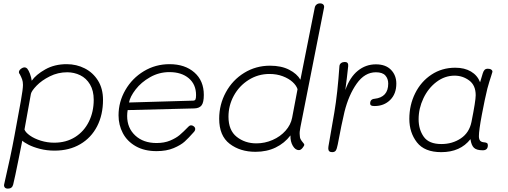

<svg xmlns="http://www.w3.org/2000/svg" viewBox="-20 -893 3010 1137"><path d="M590 -302Q590 -213 555 -145Q520 -77 455 -39Q390 -1 303 -1Q257 -1 216.5 -11.5Q176 -22 149 -36Q122 -50 112 -60L90 50Q68 160 58 200Q52 224 27 224Q13 224 7.5 216Q2 208 5 197Q44 29 66 -91Q91 -225 103.5 -295.5Q116 -366 116 -390Q116 -409 111 -423Q106 -437 97 -454Q92 -459 92 -465Q92 -476 103.5 -485Q115 -494 126 -494Q134 -494 141 -487Q150 -476 157.5 -456Q165 -436 168 -415Q193 -451 248 -482Q303 -513 375 -513Q433 -513 482 -488Q531 -463 560.5 -415.5Q590 -368 590 -302ZM535 -302Q535 -356 513 -393Q491 -430 455 -447.5Q419 -465 378 -465Q323 -465 275 -441Q227 -417 197 -386Q167 -355 163 -337L125 -126Q131 -109 157 -90.5Q183 -72 221.5 -60Q260 -48 301 -48Q372 -48 425 -81.5Q478 -115 506.5 -173Q535 -231 535 -302Z M682 -210Q682 -290 722.5 -360Q763 -430 832 -471.5Q901 -513 984 -513Q1075 -513 1131 -464Q1187 -415 1187 -331Q1187 -287 1174 -269.5Q1161 -252 1131 -251L736 -241Q733 -223 733 -206Q733 -135 781 -90.5Q829 -46 907 -46Q953 -46 987.5 -60.5Q1022 -75 1043.5 -93Q1065 -111 1097 -144Q1104 -151 1111 -151Q1120 -151 1128 -144.5Q1136 -138 1136 -129Q1136 -119 1126 -109Q1097 -76 1074 -55Q1051 -34 1008.5 -16Q966 2 907 2Q835 2 784 -27Q733 -56 707.5 -104.5Q682 -153 682 -210ZM1123 -297Q1134 -297 1137.5 -304Q1141 -311 1141 -330Q1141 -393 1098 -429.5Q1055 -466 983 -466Q922 -466 869 -436Q816 -406 783 -363Q750 -320 744 -286Z M1278 -190Q1278 -274 1317.5 -346.5Q1357 -419 1426 -461.5Q1495 -504 1579 -504Q1646 -504 1692.5 -480Q1739 -456 1759 -421L1844 -848Q1846 -859 1854.5 -866Q1863 -873 1875 -873Q1888 -873 1894.5 -866Q1901 -859 1899 -848L1759 -140Q1753 -110 1755 -95Q1755 -78 1760.5 -68Q1766 -58 1774 -49Q1782 -40 1782 -36Q1782 -30 1771.5 -17Q1761 -4 1750 -4Q1729 -4 1714 -29.5Q1699 -55 1700 -91Q1665 -45 1612.5 -19.5Q1560 6 1493 6Q1402 6 1340 -41.5Q1278 -89 1278 -190ZM1710 -196 1742 -365Q1735 -387 1712.5 -407.5Q1690 -428 1654.5 -441.5Q1619 -455 1576 -455Q1508 -455 1452 -419.5Q1396 -384 1364.5 -326Q1333 -268 1333 -202Q1333 -121 1382 -82.5Q1431 -44 1498 -44Q1548 -44 1594 -64Q1640 -84 1671 -119Q1702 -154 1710 -196Z M2327 -398Q2327 -337 2290.5 -301Q2254 -265 2198 -265Q2184 -265 2178 -268.5Q2172 -272 2172 -280Q2172 -306 2198 -308Q2279 -317 2279 -398Q2279 -427 2262 -446Q2245 -465 2206 -465Q2140 -465 2092.5 -398Q2045 -331 2020 -231Q2003 -160 1980 -37Q1975 -11 1968.5 -1.5Q1962 8 1947 8Q1924 8 1924 -14Q1924 -21 1925 -26L1960 -228Q1979 -340 1990 -501Q1991 -513 2000 -519.5Q2009 -526 2022 -526Q2044 -526 2042 -502Q2035 -434 2025 -360Q2052 -436 2099 -474Q2146 -512 2206 -512Q2264 -512 2295.5 -479.5Q2327 -447 2327 -398Z M2888 -441Q2879 -415 2866 -368Q2851 -307 2833.5 -214Q2816 -121 2816 -87Q2816 -68 2823.5 -59.5Q2831 -51 2849 -50Q2859 -49 2864 -45.5Q2869 -42 2869 -33Q2869 -3 2839 -3Q2802 -3 2786.5 -18Q2771 -33 2766 -69Q2706 8 2593 8Q2494 8 2449 -50Q2404 -108 2404 -189Q2404 -271 2438.5 -340.5Q2473 -410 2535 -451Q2597 -492 2676 -492Q2731 -492 2769 -469.5Q2807 -447 2823 -406L2839 -459Q2843 -472 2849.5 -479Q2856 -486 2869 -486Q2882 -486 2889.5 -480.5Q2897 -475 2896 -467Q2891 -448 2888 -441ZM2797 -329Q2797 -388 2758.5 -416.5Q2720 -445 2672 -445Q2614 -445 2565 -408Q2516 -371 2487.5 -311Q2459 -251 2459 -187Q2459 -126 2489.5 -83Q2520 -40 2594 -40Q2659 -40 2709 -73.5Q2759 -107 2772 -171Q2797 -296 2797 -329Z"/></svg>

Font: Mali Light
Style: Italic
Weight: 300
Italic angle: -10°
Version: Version 1.000; ttfautohint (v1.6)